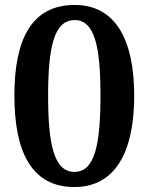

<svg xmlns="http://www.w3.org/2000/svg" viewBox="-20 -744 599 774"><path d="M280 10C448 10 521 -137 521 -358C521 -580 448 -724 281 -724C104 -724 38 -580 38 -359C38 -137 104 10 280 10ZM280 -51C197 -51 174 -164 174 -358C174 -552 197 -663 281 -663C363 -663 385 -552 385 -358C385 -164 363 -51 280 -51Z"/></svg>

Font: Noto Serif Tamil SemiBold
Style: Regular
Weight: 600
Designer: Indian Type Foundry, Tom Grace, and the Monotype Design Team
Foundry: Monotype Imaging Inc.
Version: Version 2.004